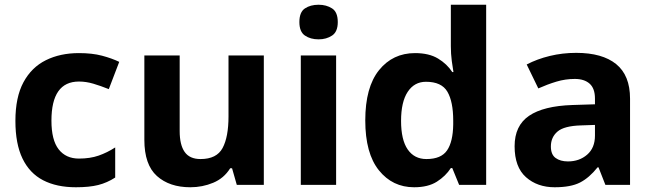

<svg xmlns="http://www.w3.org/2000/svg" viewBox="-20 -780 2753 810"><path d="M300 10Q219 10 162 -19.5Q105 -49 75 -111Q45 -173 45 -270Q45 -370 79 -433Q113 -496 173.5 -526Q234 -556 313 -556Q369 -556 410.5 -545Q452 -534 483 -519L439 -404Q404 -418 373.5 -427Q343 -436 313 -436Q197 -436 197 -271Q197 -189 227.5 -150Q258 -111 313 -111Q360 -111 396 -123.5Q432 -136 466 -158V-31Q432 -9 394.5 0.5Q357 10 300 10Z M1093 -546V0H979L959 -70H951Q925 -28 879.5 -9Q834 10 783 10Q695 10 642 -37.5Q589 -85 589 -190V-546H738V-227Q738 -169 759 -139Q780 -109 826 -109Q894 -109 919 -155.5Q944 -202 944 -289V-546Z M1398 -546V0H1249V-546ZM1324 -760Q1357 -760 1381 -744.5Q1405 -729 1405 -686.8Q1405 -646 1381 -630Q1357 -614 1324 -614Q1289.7 -614 1266.4 -630Q1243 -646 1243 -686.8Q1243 -729 1266.4 -744.5Q1289.7 -760 1324 -760Z M1727 10Q1636 10 1578.5 -61.5Q1521 -133 1521 -272Q1521 -412 1579 -484Q1637 -556 1731 -556Q1790 -556 1828 -533Q1866 -510 1888 -476H1893Q1890 -492 1886 -522.5Q1882 -553 1882 -585V-760H2031V0H1917L1888 -71H1882Q1860 -37 1823 -13.5Q1786 10 1727 10ZM1779 -109Q1841 -109 1866 -145.5Q1891 -182 1892 -255V-271Q1892 -351 1867.5 -393Q1843 -435 1777 -435Q1728 -435 1700 -392.5Q1672 -350 1672 -270Q1672 -190 1700 -149.5Q1728 -109 1779 -109Z M2411 -557Q2521 -557 2579.5 -509.5Q2638 -462 2638 -364V0H2534L2505 -74H2501Q2466 -30 2427 -10Q2388 10 2320 10Q2247 10 2199 -32.5Q2151 -75 2151 -163Q2151 -250 2212 -291.5Q2273 -333 2395 -337L2490 -340V-364Q2490 -407 2467.5 -427Q2445 -447 2405 -447Q2365 -447 2327 -435.5Q2289 -424 2251 -407L2202 -508Q2246 -531 2299.5 -544Q2353 -557 2411 -557ZM2432 -251Q2360 -249 2332 -225Q2304 -201 2304 -162Q2304 -128 2324 -113.5Q2344 -99 2376 -99Q2424 -99 2457 -127.5Q2490 -156 2490 -208V-253Z"/></svg>

Font: Noto Sans Ol Chiki
Style: Regular
Weight: 400
Designer: Monotype Design Team, Lewis McGuffie
Foundry: Monotype Imaging Inc.
Version: Version 2.003